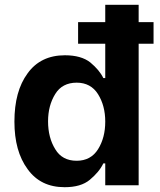

<svg xmlns="http://www.w3.org/2000/svg" viewBox="-20 -771 666 799"><path d="M619 -679H557V-751H418V-679H305V-589H418V-446H410C399 -469 381 -490 356 -511C331 -531 295 -541 250 -541C183 -541 131 -516 95 -466C58 -416 40 -349 40 -265C40 -183 58 -117 95 -67C131 -17 182 8 249 8C294 8 329 -2 354 -23C379 -44 398 -66 410 -91H418V0H557V-589H619ZM299 -102C259 -102 229 -118 210 -150C190 -182 180 -221 180 -266C180 -310 190 -348 210 -380C229 -411 259 -427 299 -427C338 -427 368 -411 388 -379C408 -347 418 -309 418 -265C418 -220 408 -182 388 -150C368 -118 338 -102 299 -102Z"/></svg>

Font: Be Vietnam
Style: Bold
Weight: 700
Designer: Gabriel Lam
Foundry: TypeRant
Version: Version 4.000